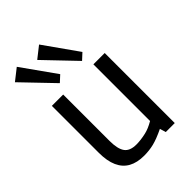

<svg xmlns="http://www.w3.org/2000/svg" viewBox="-219 -834 937 937"><g transform="rotate(-45 249.0 -365.5)"><path d="M209.5 7.3Q161.6 7.3 128.9 -10.7Q96.2 -28.8 79.6 -65.9Q63 -103 63 -159.7V-483.4H141.1V-163.6Q141.1 -107.9 159.2 -83Q177.2 -58.1 221.7 -58.1Q251.5 -58.1 288.1 -66.4Q316.4 -72.8 349.6 -92.3V-483.4H427.7V0H365.7L356.4 -31.2Q308.6 -8.3 276.9 -0.5Q245.1 7.3 209.5 7.3ZM322.3 -534.2 170.9 -692.4 230.5 -739.3 354.5 -564ZM168.9 -534.2 17.1 -692.4 76.7 -739.3 201.2 -564Z"/></g></svg>

Font: Anaheim Medium
Style: Regular
Weight: 500
Version: Version 2.001